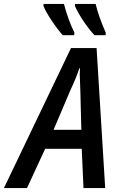

<svg xmlns="http://www.w3.org/2000/svg" viewBox="-81 -962 616 982"><path d="M282 -716H413L457 0H346L337 -201H150L57 0H-61ZM335 -298 330 -495 329 -523Q327 -561 327 -580Q327 -602 328 -613H325Q309 -564 277 -496L193 -298ZM141 -932 142 -942H246Q268 -858 300 -794L298 -782H240Q213 -812 183 -857Q153 -902 141 -932ZM302 -932 303 -942H408Q423 -879 460 -794L459 -782H402Q373 -813 344 -857Q315 -901 302 -932Z"/></svg>

Font: Noto Sans UI NarrowMedium
Style: Italic
Weight: 500
Width: 4
Italic angle: -12°
Designer: Monotype Design Team
Foundry: Monotype Imaging Inc.
Version: Version 1.001